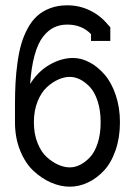

<svg xmlns="http://www.w3.org/2000/svg" viewBox="-20 -681 504 719"><path d="M320.8 -553.2Q286.6 -588.9 231.9 -588.9Q204.1 -588.9 181.9 -578.1Q159.7 -567.4 140.6 -542.7Q121.6 -518.1 109.4 -473.6Q97.2 -429.2 92.8 -366.2Q121.1 -412.6 165 -438.2Q209 -463.9 253.9 -463.9Q284.7 -463.9 315.4 -447.5Q346.2 -431.2 371.8 -401.6Q397.5 -372.1 413.3 -325.2Q429.2 -278.3 429.2 -223.1Q429.2 -165.5 412.8 -118.4Q396.5 -71.3 369.4 -42.2Q342.3 -13.2 309.3 2.4Q276.4 18.1 241.2 18.1Q206.5 18.1 171.1 2.7Q135.7 -12.7 105.2 -41.3Q74.7 -69.8 55.4 -117.4Q36.1 -165 36.1 -223.1V-290Q36.1 -334 38.1 -370.4Q40 -406.7 45.4 -446Q50.8 -485.4 59.6 -515.9Q68.4 -546.4 83.5 -574.5Q98.6 -602.5 118.7 -620.8Q138.7 -639.2 167.5 -650.1Q196.3 -661.1 231.9 -661.1Q277.8 -661.1 317.4 -641.6Q356.9 -622.1 384.8 -587.9L393.1 -579.1V-527.8H320.8ZM241.2 -54.2Q260.3 -54.2 279.3 -63.5Q298.3 -72.8 316.4 -91.6Q334.5 -110.4 345.7 -144.5Q356.9 -178.7 356.9 -223.1Q356.9 -267.6 345.7 -302Q334.5 -336.4 316.4 -355.5Q298.3 -374.5 279.3 -383.8Q260.3 -393.1 241.2 -393.1Q220.7 -393.1 198.5 -383.3Q176.3 -373.5 155.3 -354.2Q134.3 -335 120.6 -300.8Q106.9 -266.6 106.9 -223.1Q106.9 -179.7 120.6 -145.5Q134.3 -111.3 155.3 -92.5Q176.3 -73.7 198.5 -64Q220.7 -54.2 241.2 -54.2Z"/></svg>

Font: Rawengulk
Style: Bold
Weight: 700
Version: Version 0.92